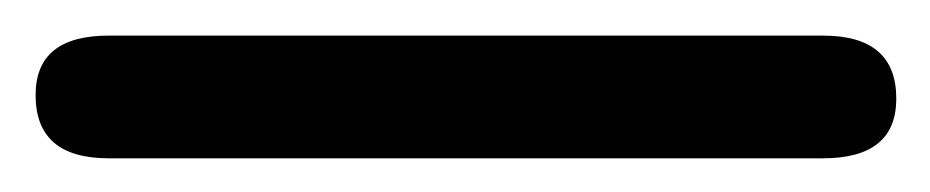

<svg xmlns="http://www.w3.org/2000/svg" viewBox="-35 -35 533 110"><path d="M436.5 -14.6H27.3C-0.7 -14.6 -14.6 -3.3 -14.6 19.5C-14.6 43.6 -0.7 55.7 27.3 55.7H436.5C464.5 55.7 478.5 44.3 478.5 21.5C478.5 -2.6 464.5 -14.6 436.5 -14.6Z"/></svg>

Font: Jura
Style: DemiBold
Weight: 600
Version: Version 2.5.1